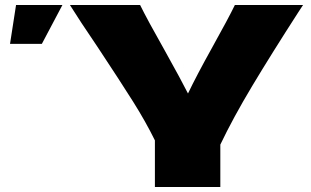

<svg xmlns="http://www.w3.org/2000/svg" viewBox="-20 -746 1242 766"><path d="M1189 -726 1170 -697Q1063 -531 986.5 -403.5Q910 -276 859 -169V0H598V-186Q561 -261 511 -340.5Q461 -420 369 -559Q297 -665 259 -726H539Q569 -665 637 -545Q705 -423 730 -373Q765 -446 824 -552Q893 -676 917 -726ZM147 -571H20L44 -726H229Z"/></svg>

Font: Mantou Sans
Style: Regular
Weight: 400
Designer: Mant0u / artakana
Foundry: Mant0u / artakana
Version: Version 1.001;October 22, 2023;FontCreator 14.0.0.2901 64-bi